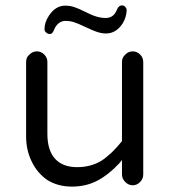

<svg xmlns="http://www.w3.org/2000/svg" viewBox="-20 -689 635 714"><path d="M184.6 -585.9Q199.2 -611.3 223.6 -611.3Q240.2 -611.3 255.4 -606.4Q270.5 -601.6 296.9 -588.9Q326.2 -575.2 337.9 -571.3Q357.4 -564.5 374 -564.5Q412.1 -564.5 436.5 -602.5Q450.2 -625 451.2 -652.3Q450.2 -659.2 445.3 -664.1Q440.4 -668.9 433.6 -668.9Q420.9 -668.9 414.1 -651.4Q402.3 -622.1 373 -622.1Q351.6 -622.1 328.1 -630.9Q315.4 -635.7 293.9 -646.5Q272.5 -657.2 256.3 -662.6Q240.2 -668 222.7 -668Q186.5 -668 162.1 -630.9Q145.5 -606.4 145.5 -580.1Q145.5 -573.2 150.4 -569.3Q157.2 -562.5 164.1 -562.5Q170.9 -562.5 174.3 -566.4Q177.7 -570.3 180.2 -576.2Q182.6 -582 184.6 -585.9ZM422.9 -81.1 433.6 -93.8V-40Q433.6 -24.4 445.8 -12.2Q458 0 473.6 0Q489.3 0 501 -12.2Q512.7 -24.4 512.7 -40V-459Q512.7 -474.6 501 -486.3Q489.3 -498 473.6 -498Q457 -498 445.3 -485.4Q433.6 -474.6 433.6 -459V-164.1Q394.5 -115.2 356.4 -90.8Q317.4 -67.4 266.6 -67.4Q215.8 -67.4 187.5 -95.7Q156.2 -127 156.2 -191.4V-459Q156.2 -474.6 144.5 -486.3Q132.8 -498 117.2 -498Q100.6 -498 88.9 -485.4Q81.1 -478.5 79.1 -471.2Q77.1 -463.9 77.1 -459V-181.6Q77.1 -129.9 98.6 -86.9Q119.1 -44.9 156.2 -19.5Q195.3 4.9 247.6 4.9Q299.8 4.9 341.8 -17.1Q383.8 -39.1 422.9 -81.1Z"/></svg>

Font: FakePearl
Style: Light
Weight: 350
Version: Version 1.2